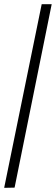

<svg xmlns="http://www.w3.org/2000/svg" viewBox="-20 -780 268 921"><path d="M0 121 180 -760H228L50 120Z"/></svg>

Font: Noto Serif Ethiopic ExtraCondensed
Style: Regular
Weight: 400
Width: 2
Designer: Monotype Design Team
Foundry: Monotype Imaging Inc.
Version: Version 2.102; ttfautohint (v1.8.4.7-5d5b)